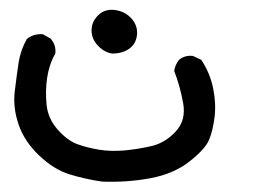

<svg xmlns="http://www.w3.org/2000/svg" viewBox="-20 -74 540 388"><path d="M186.5 293Q152.3 288.1 120.6 278.3Q88.9 268.6 59.1 240.2Q29.3 211.9 17.6 177.7Q5.9 143.6 9.8 110.8Q13.7 78.1 17.6 52.7Q21.5 27.3 34.2 4.9Q46.9 -5.9 66.4 -4.9L82 3.9Q93.8 16.6 91.8 34.2Q79.1 56.6 75.2 83.5Q71.3 110.4 74.2 138.2Q77.1 166 96.7 188Q116.2 210 136.2 217.3Q156.2 224.6 180.2 228.5Q204.1 232.4 231.4 230Q258.8 227.5 286.1 221.2Q313.5 214.8 335 191.9Q356.4 168.9 350.1 134.3Q343.8 99.6 332 69.3Q334 56.6 341.8 46.9Q353.5 37.1 370.1 39.1L386.7 46.9Q404.3 73.2 410.6 104Q417 134.8 413.6 162.6Q410.2 190.4 402.3 209Q394.5 227.5 362.8 252.4Q331.1 277.3 284.2 286.1Q237.3 294.9 186.5 293ZM207 34.2Q191.4 32.2 178.2 18.6Q165 4.9 165 -12.7Q165 -30.3 178.7 -43.5Q192.4 -56.6 212.9 -53.7Q233.4 -50.8 246.1 -36.1Q258.8 -21.5 256.8 -3.4Q254.9 14.6 241.2 24.4Q227.5 34.2 207 34.2Z"/></svg>

Font: NaikaiFont
Style: Regular
Weight: 400
Version: Version 1.67